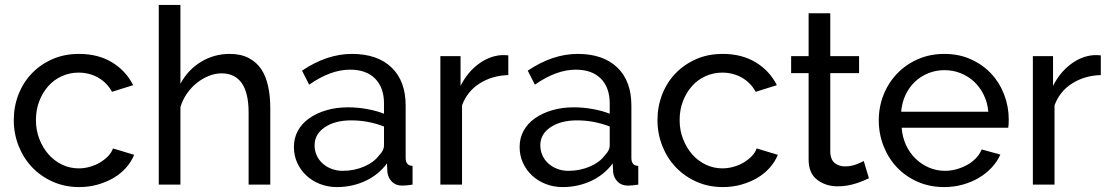

<svg xmlns="http://www.w3.org/2000/svg" viewBox="-20 -750 4508 780"><path d="M301 -531Q379 -531 435.5 -496.5Q492 -462 521 -404L435 -377Q415 -414 379 -434.5Q343 -455 299 -455Q263 -455 231 -440.5Q199 -426 176 -400Q153 -374 139.5 -339Q126 -304 126 -262Q126 -221 140 -185Q154 -149 177.5 -122.5Q201 -96 232.5 -81Q264 -66 300 -66Q323 -66 345.5 -72.5Q368 -79 386.5 -90Q405 -101 419 -115.5Q433 -130 439 -147L525 -121Q513 -92 491.5 -68Q470 -44 441 -27Q412 -10 376.5 0Q341 10 302 10Q243 10 194 -12Q145 -34 110 -71Q75 -108 55.5 -157.5Q36 -207 36 -262Q36 -317 55 -366Q74 -415 109 -451.5Q144 -488 192.5 -509.5Q241 -531 301 -531Z M1078 0H990V-292Q990 -373 962 -412.5Q934 -452 880 -452Q854 -452 828 -441.5Q802 -431 779.5 -413Q757 -395 739.5 -370Q722 -345 713 -315V0H625V-730H713V-410Q744 -467 797 -499Q850 -531 913 -531Q959 -531 991 -514Q1023 -497 1042 -468Q1061 -439 1069.5 -398.5Q1078 -358 1078 -312Z M1349 10Q1312 10 1280 -2.5Q1248 -15 1224.5 -37Q1201 -59 1187.5 -88.5Q1174 -118 1174 -153Q1174 -189 1190 -218.5Q1206 -248 1235.5 -269Q1265 -290 1305.5 -302Q1346 -314 1394 -314Q1432 -314 1471 -307Q1510 -300 1540 -288V-330Q1540 -394 1504 -430.5Q1468 -467 1402 -467Q1323 -467 1236 -406L1207 -463Q1308 -531 1410 -531Q1513 -531 1570.5 -476Q1628 -421 1628 -321V-108Q1628 -77 1656 -76V0Q1642 2 1633 3Q1624 4 1614 4Q1588 4 1572.5 -11.5Q1557 -27 1554 -49L1552 -86Q1517 -39 1463.5 -14.5Q1410 10 1349 10ZM1372 -56Q1419 -56 1459.5 -73.5Q1500 -91 1521 -120Q1540 -139 1540 -159V-236Q1476 -261 1407 -261Q1341 -261 1299.5 -233Q1258 -205 1258 -160Q1258 -138 1266.5 -119Q1275 -100 1290.5 -86Q1306 -72 1327 -64Q1348 -56 1372 -56Z M2045 -445Q1979 -443 1928.5 -411Q1878 -379 1857 -322V0H1769V-522H1851V-401Q1878 -455 1922 -488.5Q1966 -522 2016 -526H2033Q2040 -526 2045 -525Z M2266 10Q2229 10 2197 -2.5Q2165 -15 2141.5 -37Q2118 -59 2104.5 -88.5Q2091 -118 2091 -153Q2091 -189 2107 -218.5Q2123 -248 2152.5 -269Q2182 -290 2222.5 -302Q2263 -314 2311 -314Q2349 -314 2388 -307Q2427 -300 2457 -288V-330Q2457 -394 2421 -430.5Q2385 -467 2319 -467Q2240 -467 2153 -406L2124 -463Q2225 -531 2327 -531Q2430 -531 2487.5 -476Q2545 -421 2545 -321V-108Q2545 -77 2573 -76V0Q2559 2 2550 3Q2541 4 2531 4Q2505 4 2489.5 -11.5Q2474 -27 2471 -49L2469 -86Q2434 -39 2380.5 -14.5Q2327 10 2266 10ZM2289 -56Q2336 -56 2376.5 -73.5Q2417 -91 2438 -120Q2457 -139 2457 -159V-236Q2393 -261 2324 -261Q2258 -261 2216.5 -233Q2175 -205 2175 -160Q2175 -138 2183.5 -119Q2192 -100 2207.5 -86Q2223 -72 2244 -64Q2265 -56 2289 -56Z M2916 -531Q2994 -531 3050.5 -496.5Q3107 -462 3136 -404L3050 -377Q3030 -414 2994 -434.5Q2958 -455 2914 -455Q2878 -455 2846 -440.5Q2814 -426 2791 -400Q2768 -374 2754.5 -339Q2741 -304 2741 -262Q2741 -221 2755 -185Q2769 -149 2792.5 -122.5Q2816 -96 2847.5 -81Q2879 -66 2915 -66Q2938 -66 2960.5 -72.5Q2983 -79 3001.5 -90Q3020 -101 3034 -115.5Q3048 -130 3054 -147L3140 -121Q3128 -92 3106.5 -68Q3085 -44 3056 -27Q3027 -10 2991.5 0Q2956 10 2917 10Q2858 10 2809 -12Q2760 -34 2725 -71Q2690 -108 2670.5 -157.5Q2651 -207 2651 -262Q2651 -317 2670 -366Q2689 -415 2724 -451.5Q2759 -488 2807.5 -509.5Q2856 -531 2916 -531Z M3510 -26Q3502 -22 3489 -16.5Q3476 -11 3459.5 -5.5Q3443 0 3423.5 3.5Q3404 7 3383 7Q3335 7 3300 -19.5Q3265 -46 3265 -102V-453H3194V-522H3265V-696H3353V-522H3470V-453H3353V-129Q3355 -100 3372 -87Q3389 -74 3412 -74Q3438 -74 3459.5 -82.5Q3481 -91 3489 -96Z M3816 10Q3757 10 3708 -11.5Q3659 -33 3624 -70Q3589 -107 3569.5 -156.5Q3550 -206 3550 -261Q3550 -316 3569.5 -365Q3589 -414 3624.5 -451Q3660 -488 3709 -509.5Q3758 -531 3817 -531Q3876 -531 3924.5 -509Q3973 -487 4007 -450.5Q4041 -414 4059.5 -365.5Q4078 -317 4078 -265Q4078 -254 4077.5 -245Q4077 -236 4076 -231H3643Q3646 -192 3661 -160Q3676 -128 3700 -105Q3724 -82 3754.5 -69Q3785 -56 3819 -56Q3843 -56 3866 -62.5Q3889 -69 3909 -80Q3929 -91 3944.5 -107Q3960 -123 3968 -143L4044 -122Q4031 -93 4008.5 -69Q3986 -45 3956.5 -27.5Q3927 -10 3891 0Q3855 10 3816 10ZM3995 -296Q3992 -333 3976.5 -364.5Q3961 -396 3937.5 -418Q3914 -440 3883 -452.5Q3852 -465 3817 -465Q3782 -465 3751 -452.5Q3720 -440 3696.5 -417.5Q3673 -395 3658.5 -364Q3644 -333 3641 -296Z M4452 -445Q4386 -443 4335.5 -411Q4285 -379 4264 -322V0H4176V-522H4258V-401Q4285 -455 4329 -488.5Q4373 -522 4423 -526H4440Q4447 -526 4452 -525Z"/></svg>

Font: Raleway Medium Alt1
Style: Regular
Weight: 500
Designer: Matt McInerney, Pablo Impallari, Rodrigo Fuenzalida
Foundry: Matt McInerney, Pablo Impallari, Rodrigo Fuenzalida
Version: Version 3.000g; ttfautohint (v1.5) -l 8 -r 28 -G 28 -x 14 -D